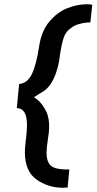

<svg xmlns="http://www.w3.org/2000/svg" viewBox="-20 -735 454 903"><path d="M275 148Q207 148 152 109.5Q97 71 97 -20Q97 -40 100 -62Q107 -118 107 -146Q107 -184 96 -204.5Q85 -225 59 -227L70 -340Q109 -343 130 -387Q151 -431 164 -517Q175 -590 213 -634.5Q251 -679 298 -697Q345 -715 387 -715Q400 -715 414 -713L405 -630Q400 -630 384.5 -628.5Q369 -627 348.5 -621Q328 -615 314 -603Q290 -588 280 -559Q270 -530 262 -477Q259 -448 253 -424Q230 -334 184.5 -306Q139 -278 138 -277Q140 -280 160 -262.5Q180 -245 196.5 -212.5Q213 -180 211 -131Q211 -117 205 -79Q199 -37 199 -16Q199 24 218 43Q230 54 250 58Q270 62 285.5 62Q301 62 306 62L298 147Q291 148 275 148Z"/></svg>

Font: Neutral Grotesk
Style: Italic
Weight: 400
Italic angle: -8°
Designer: Nawras Khrais
Foundry: Nawras Khrais
Version: Version 1.000